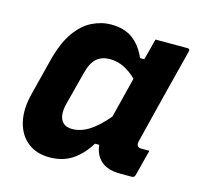

<svg xmlns="http://www.w3.org/2000/svg" viewBox="-87 -643 773 745"><g transform="rotate(15 300.0 -270.0)"><path d="M272 -550Q324 -550 358 -525.5Q392 -501 413 -453H430Q435 -471 440 -491Q445 -511 452 -538H580Q592 -538 589 -527Q564 -430 538.5 -328.5Q513 -227 492 -142Q485 -115 509 -115H541L514 -10Q511 0 501 0H455Q404 0 377.5 -23.5Q351 -47 347 -87H330Q301 -40 263 -15Q225 10 172 10Q120 10 85 -17.5Q50 -45 38 -94.5Q26 -144 42 -208L79 -354Q98 -428 128 -470.5Q158 -513 195.5 -531.5Q233 -550 272 -550ZM192 -132Q204 -119 229 -119Q263 -119 296.5 -140Q330 -161 368 -206Q378 -247 388.5 -287.5Q399 -328 409 -369Q386 -392 359 -405.5Q332 -419 302 -419Q270 -419 249.5 -402Q229 -385 218 -344L183 -209Q169 -155 192 -132Z"/></g></svg>

Font: Recursive Sn Lnr St
Style: Bold Italic
Weight: 700
Italic angle: -15°
Version: Version 1.079;hotconv 1.0.112;makeotfexe 2.5.65598; ttfautoh